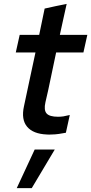

<svg xmlns="http://www.w3.org/2000/svg" viewBox="-20 -683 468 985"><path d="M61 0ZM103 -138Q118 -208 132.5 -276.5Q147 -345 162 -414H61Q66 -437 71 -459Q76 -481 81 -504H181Q188 -538 195 -571.5Q202 -605 209 -639Q238 -646 265.5 -651.5Q293 -657 322 -663Q313 -624 304.5 -584Q296 -544 287 -504H428Q423 -481 418 -459Q413 -437 408 -414H268Q254 -350 241 -285.5Q228 -221 213 -158Q204 -118 219 -101Q234 -84 278 -84Q292 -84 305 -86Q318 -88 338 -93Q333 -70 328 -47.5Q323 -25 318 -2Q303 1 282.5 4Q262 7 245 7Q238 8 232 7.5Q226 7 220 7Q150 4 119 -33Q88 -70 103 -138ZM158 84H261L143 282H66Z"/></svg>

Font: Rosa Sans Medium
Style: Italic
Weight: 500
Italic angle: -12°
Designer: Pentagram / MCKL
Foundry: Pentagram / MCKL
Version: Version 1.005;September 16, 2019;FontCreator 11.5.0.2425 64-